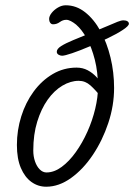

<svg xmlns="http://www.w3.org/2000/svg" viewBox="-20 -724 508 727"><path d="M412 -391Q412 -324 390 -258Q368 -192 331.5 -137.5Q295 -83 249 -50Q203 -17 155 -17Q124 -17 99 -35Q74 -53 59 -88Q44 -123 44 -175Q44 -231 60.5 -283.5Q77 -336 107.5 -377.5Q138 -419 179.5 -443.5Q221 -468 270 -468Q293 -468 312 -458Q331 -448 346 -431.5Q361 -415 373 -397L364 -355Q342 -383 322.5 -400.5Q303 -418 278 -418Q247 -418 216 -399.5Q185 -381 160.5 -346.5Q136 -312 121 -263.5Q106 -215 106 -154Q106 -132 112.5 -113Q119 -94 130.5 -82.5Q142 -71 156 -71Q185 -71 213.5 -92Q242 -113 267 -148Q292 -183 311 -225.5Q330 -268 340.5 -312Q351 -356 351 -393Q351 -451 339 -498Q327 -545 308.5 -578.5Q290 -612 268 -631Q258 -639 248.5 -644Q239 -649 231 -649Q218 -649 206.5 -640.5Q195 -632 181 -632Q174 -632 170 -638Q166 -644 166 -652Q166 -663 175.5 -675Q185 -687 199.5 -695.5Q214 -704 229 -704Q269 -704 302.5 -677.5Q336 -651 360.5 -606.5Q385 -562 398.5 -506Q412 -450 412 -391ZM323 -599Q363 -615 387 -625.5Q411 -636 425 -641.5Q439 -647 447 -647Q457 -647 462.5 -643.5Q468 -640 468 -634Q468 -626 445.5 -611Q423 -596 388.5 -579.5Q354 -563 317.5 -547.5Q281 -532 253 -522.5Q225 -513 215 -513Q208 -513 201.5 -517Q195 -521 195 -528Q195 -539 211.5 -549.5Q228 -560 257 -572Q286 -584 323 -599Z"/></svg>

Font: Kalam Variable Light
Style: Regular
Weight: 300
Designer: Lipi Raval, Jonny Pinhorn
Foundry: Indian Type Foundry
Version: Version 3.000